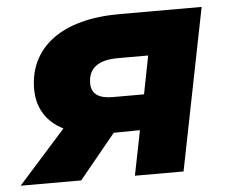

<svg xmlns="http://www.w3.org/2000/svg" viewBox="-73 -592 755 641"><g transform="rotate(-5 304.5 -271.0)"><path d="M-29 0 130 -178Q88 -199 66 -234.5Q44 -270 44 -317Q44 -370 65 -412Q86 -454 125.5 -483Q165 -512 221.5 -527Q278 -542 349 -542H625L517 0H354L384 -150L296 -149L174 0ZM408 -268 433 -396H332Q232 -396 232 -320Q232 -268 303 -268Z"/></g></svg>

Font: Argentum Sans
Style: Bold Italic
Weight: 700
Italic angle: -11°
Designer: Julieta Ulanovsky (font), Cristiano Sobral (main changes and remaster)
Foundry: Julieta Ulanovsky (font), Cristiano Sobral (main changes and remaster)
Version: Version 2.007;June 15, 2022;FontCreator 14.0.0.2814 64-bit; 